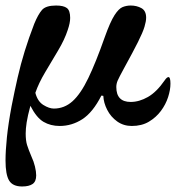

<svg xmlns="http://www.w3.org/2000/svg" viewBox="-50 -445 646 695"><path d="M30 230Q-4 230 -17 208.5Q-30 187 -30 136Q-30 101 -25 52Q-20 3 -8 -61Q3 -117 14 -165Q25 -213 39.5 -260Q54 -307 74 -359Q88 -393 102 -409Q116 -425 153 -425Q180 -425 192 -416Q204 -407 204 -380Q204 -362 195 -336Q184 -302 160.5 -262.5Q137 -223 113.5 -183.5Q90 -144 78 -109Q86 -78 107 -65Q128 -52 145 -52Q183 -52 212.5 -78.5Q242 -105 269.5 -162Q297 -219 329 -310Q349 -366 364.5 -390Q380 -414 394 -419.5Q408 -425 423 -425Q445 -425 462 -415.5Q479 -406 479 -381Q479 -368 473 -348Q467 -328 449.5 -293Q432 -258 399 -198Q381 -165 376 -153.5Q371 -142 371 -130Q371 -76 423 -76Q454 -76 485.5 -94Q517 -112 546 -154Q554 -166 560 -166Q567 -166 567 -142Q567 -120 558.5 -93.5Q550 -67 532.5 -43.5Q515 -20 489 -4.5Q463 11 427 11Q397 11 374 -5.5Q351 -22 338 -47.5Q325 -73 324 -98L317 -99Q286 -38 248 -13.5Q210 11 166 11Q133 11 107.5 -4Q82 -19 60 -62Q50 -25 46.5 -2Q43 21 43 38Q43 64 48 80Q53 96 64 122Q72 139 76.5 157.5Q81 176 81 190Q81 212 68 221Q55 230 30 230Z"/></svg>

Font: Junicode
Style: Bold Italic
Weight: 700
Italic angle: -11°
Designer: Peter S. Baker
Version: Version 2.100; ttfautohint (v1.8.4)